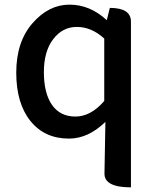

<svg xmlns="http://www.w3.org/2000/svg" viewBox="-20 -584 670 827"><path d="M544 223Q429 223 430 163L434 -59Q360 13 277 13Q172 13 111 -63Q50 -139 50 -271Q50 -404 120 -484Q190 -564 279 -564Q368 -564 440 -497L453 -550Q544 -550 544 -491V223ZM204 -132Q239 -82 305 -82Q371 -82 429 -149V-418Q374 -468 311 -468Q249 -468 209 -415Q169 -363 169 -273Q169 -183 204 -132Z"/></svg>

Font: Swei Half Moon CJK TC
Style: Medium
Weight: 500
Version: Version 2.125